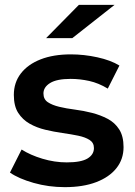

<svg xmlns="http://www.w3.org/2000/svg" viewBox="-20 -764 555 791"><path d="M247 7Q180 7 118.5 -10.5Q57 -28 21 -53L69 -148Q105 -125 155 -110Q205 -95 255 -95Q314 -95 340.5 -111Q367 -127 367 -154Q367 -176 349 -187.5Q331 -199 302 -205Q273 -211 237.5 -216Q202 -221 166.5 -229.5Q131 -238 102 -254.5Q73 -271 55 -299Q37 -327 37 -373Q37 -424 66 -461.5Q95 -499 147.5 -519.5Q200 -540 272 -540Q326 -540 381 -528Q436 -516 472 -494L424 -399Q386 -422 347.5 -430.5Q309 -439 271 -439Q214 -439 186.5 -422Q159 -405 159 -379Q159 -355 177 -343Q195 -331 224 -324Q253 -317 288.5 -312.5Q324 -308 359 -299Q394 -290 423.5 -274.5Q453 -259 471 -231Q489 -203 489 -158Q489 -108 459.5 -71Q430 -34 376 -13.5Q322 7 247 7ZM170 -607 305 -744H452L278 -607Z"/></svg>

Font: Montserrat Thin SemiBold
Style: Regular
Weight: 600
Version: Version 9.000